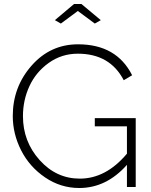

<svg xmlns="http://www.w3.org/2000/svg" viewBox="-20 -937 757 962"><path d="M285 -819 255 -836 351 -917H388L485 -836L455 -819L370 -882ZM616 0V-111Q513 5 377 5Q284 5 206 -48Q128 -101 86 -183.5Q44 -266 44 -356Q44 -501 138 -608Q232 -715 371 -715Q564 -715 642 -560L600 -535Q531 -668 370 -668Q289 -668 224.5 -622Q160 -576 127.5 -505.5Q95 -435 95 -355Q95 -228 178.5 -135Q262 -42 380 -42Q511 -42 616 -167V-304H455V-345H660V0Z"/></svg>

Font: Raleway
Style: Light
Weight: 300
Designer: Matt McInerney, Pablo Impallari, Rodrigo Fuenzalida
Foundry: Matt McInerney, Pablo Impallari, Rodrigo Fuenzalida
Version: Version 3.000